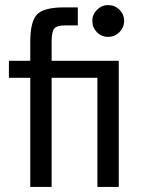

<svg xmlns="http://www.w3.org/2000/svg" viewBox="-20 -735 567 755"><path d="M343 -653Q343 -678 361.5 -696.5Q380 -715 405 -715Q431 -715 449.5 -697Q468 -679 468 -653Q468 -627 449.5 -608.5Q431 -590 405 -590Q379 -590 361 -608.5Q343 -627 343 -653ZM234 -635Q203 -635 193 -622Q183 -609 183 -571V-496H447V0H363V-429H183V0H99V-429H15V-496H99V-570Q99 -651 126 -678.5Q153 -706 232 -706H286V-635Z"/></svg>

Font: Atkinson Hyperlegible Pro
Style: Regular
Weight: 400
Designer: Elliott Scott, Megan Eiswerth, Linus Boman, Theodore Petrosky, Jacob Perez
Foundry: Braille Institute
Version: Version 1.5.1